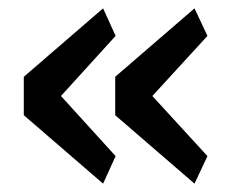

<svg xmlns="http://www.w3.org/2000/svg" viewBox="-20 -510 568 460"><path d="M227 -70 37 -234V-326L227 -490L257 -424L126 -280L257 -136ZM446 -70 256 -234V-326L446 -490L477 -424L345 -280L477 -136Z"/></svg>

Font: Anuphan Medium
Style: Regular
Weight: 500
Designer: Mike Abbink, Paul van der Laan, Pieter van Rosmalen, Mint Tantisuwanna
Foundry: Bold Monday; Cadson Demak
Version: Version 3.002;hotconv 1.0.109;makeotfexe 2.5.65596